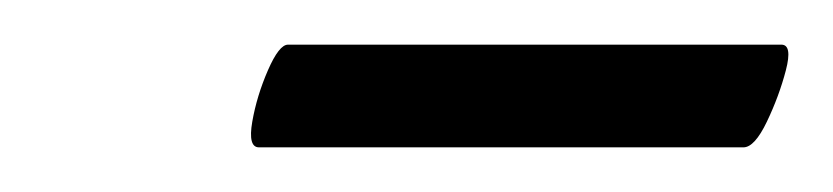

<svg xmlns="http://www.w3.org/2000/svg" viewBox="-20 -578 373 86"><path d="M96 -512Q91 -512 93 -523.5Q95 -535 100 -546.5Q105 -558 109 -558H330Q335 -558 332 -546.5Q329 -535 323.5 -523.5Q318 -512 313 -512Z"/></svg>

Font: Junicode
Style: Italic
Weight: 400
Italic angle: -11°
Designer: Peter S. Baker
Version: Version 2.100; ttfautohint (v1.8.4)